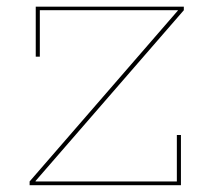

<svg xmlns="http://www.w3.org/2000/svg" viewBox="-20 -544 617 564"><path d="M67 -11 502.5 -513V-518.5L520 -514L84.5 -12.5V-6ZM520 -524.5V-514H97V-377.5H85V-524.5ZM499.5 -147.5H511.5V0H67V-11H499.5Z"/></svg>

Font: Hepta Slab ExtraLight Thin
Style: Regular
Weight: 250
Version: Version 1.102